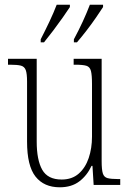

<svg xmlns="http://www.w3.org/2000/svg" viewBox="-20 -786 550 816"><path d="M234 10Q167 10 131 -35.5Q95 -81 95 -184V-439Q95 -473 89.5 -488Q84 -503 69 -507Q54 -511 23 -511H14V-536H136V-184Q136 -106 159.5 -64.5Q183 -23 242 -23Q286 -23 314.5 -48Q343 -73 357 -114.5Q371 -156 371 -205V-429Q371 -467 366.5 -484.5Q362 -502 347 -506.5Q332 -511 300 -511H293V-536H412V-101Q412 -65 417 -49Q422 -33 437 -29Q452 -25 481 -25H491V0H378L373 -81H369Q350 -40 317 -15Q284 10 234 10ZM294 -619Q315 -658 332 -695Q349 -732 362 -766H418V-756Q407 -739 388.5 -712Q370 -685 348 -656.5Q326 -628 307 -606H294ZM153 -619Q173 -658 190.5 -695Q208 -732 221 -766H277V-756Q266 -739 247 -712Q228 -685 206.5 -656.5Q185 -628 167 -606H153Z"/></svg>

Font: Noto Serif Lao Condensed ExtraLight
Style: Regular
Weight: 200
Width: 3
Designer: Monotype Design Team
Foundry: Monotype Imaging Inc.
Version: Version 2.003; ttfautohint (v1.8.4.7-5d5b)